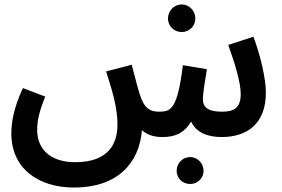

<svg xmlns="http://www.w3.org/2000/svg" viewBox="-20 -611 1266 863"><path d="M797 -467C831 -467 858 -494 858 -528C858 -562 831 -591 797 -591C762 -591 735 -562 735 -528C735 -494 762 -467 797 -467ZM313 232C506 232 606 124 618 -26C641 -5 672 5 709 5C762 5 806 -9 839 -65C860 -17 911 5 976 5C1093 5 1175 -57 1175 -194C1175 -261 1149 -367 1119 -446L1006 -409C1036 -325 1062 -240 1062 -189C1062 -121 1027 -109 976 -109C908 -109 892 -135 892 -163C892 -194 903 -257 910 -300L802 -318C778 -123 749 -110 699 -109C656 -108 628 -122 608 -188C601 -209 592 -244 572 -320L457 -290C486 -199 508 -126 508 -51C508 37 466 118 318 118C209 118 147 62 147 -28C147 -71 158 -113 183 -177L83 -215C39 -121 31 -55 31 -11C31 147 153 232 313 232ZM835 216C868 216 895 190 895 157C895 123 868 95 835 95C800 95 774 123 774 157C774 190 800 216 835 216Z"/></svg>

Font: Noto Sans Arabic SemCond SemBd
Style: Regular
Weight: 600
Width: 4
Designer: Monotype Design Team, Nadine Chahine, Nizar Qandah and Khaled Hosny
Foundry: Monotype Imaging Inc.
Version: Version 2.012